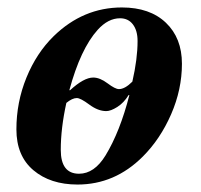

<svg xmlns="http://www.w3.org/2000/svg" viewBox="-20 -482 540 515"><path d="M363 -62Q288 13 188 13Q115 13 69.5 -25.5Q24 -64 24 -135Q24 -208 51 -274Q78 -340 124 -385Q203 -462 307 -462Q382 -462 425 -421Q468 -380 468 -311Q468 -242 439 -175.5Q410 -109 363 -62ZM166 -240H168Q205 -274 230 -274Q248 -274 268.5 -258.5Q289 -243 299 -243Q315 -243 335 -263Q349 -324 349 -372Q349 -400 336.5 -416.5Q324 -433 302 -433Q270 -433 242 -402Q196 -351 166 -240ZM327 -227H325Q312 -206 294.5 -195Q277 -184 265 -184Q243 -184 219.5 -201.5Q196 -219 186 -219Q174 -219 158 -206Q143 -138 143 -80Q143 -16 192 -16Q233 -16 263 -65Q302 -129 327 -227Z"/></svg>

Font: STIX
Style: Bold Italic
Weight: 700
Italic angle: -16.33°
Designer: MicroPress Inc., with final additions and corrections provided by Coen Hoffman, Elsevier (retired)
Version: Version 1.1.1